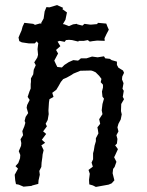

<svg xmlns="http://www.w3.org/2000/svg" viewBox="-20 -730 579 757"><path d="M104 3 73 6 54 -2 43 -4 40 -19 38 -41 51 -65 41 -75 52 -87 59 -106 60 -119 54 -134 63 -155 64 -166 61 -181 71 -197 68 -213 76 -232 80 -246 77 -253 81 -269 91 -284 85 -305 87 -316 97 -336 89 -348 96 -369 101 -381V-399L102 -407V-421L111 -437L113 -455L121 -473L115 -484L127 -503L130 -514L128 -536L129 -545L131 -560H130L125 -567L117 -559H93L66 -563L56 -568L53 -582L58 -594L65 -610L69 -625L76 -640L111 -636L118 -632L139 -638L143 -635L142 -639L152 -657L156 -685L163 -702L175 -701L205 -710L229 -699L226 -694L244 -681L238 -652L228 -635L234 -634L252 -627L268 -634L283 -636L285 -634L305 -629L313 -636L335 -633H340L363 -635L366 -640L399 -637L404 -624L409 -613L399 -594L392 -579L393 -569L363 -570L346 -568L334 -566L326 -572L311 -569H290L289 -566L264 -572L252 -573L240 -572L235 -565L215 -569L207 -566L218 -548L201 -533L209 -519L194 -491L201 -476L206 -466L224 -464L234 -474L251 -485L269 -493L288 -491L299 -500H321L343 -507L365 -504L390 -508L395 -500L413 -498L420 -493L441 -487V-474L447 -463L465 -452L469 -443L462 -428L461 -417L467 -402L463 -380L468 -372L464 -348L469 -339L458 -320L457 -292L460 -279L456 -259L447 -242L443 -228L447 -212L439 -197L443 -182L441 -164L434 -157L445 -142L434 -118L430 -110L439 -92L432 -72L426 -64L424 -47L431 -19L420 -7L408 -2L358 7L346 1L332 -3L331 -21L334 -45L329 -60L346 -73L341 -89L347 -102V-126L350 -137L353 -156L358 -173V-185L368 -204L366 -218L364 -228L375 -242L371 -260L384 -280L381 -295L384 -320L390 -341L384 -349L382 -369L386 -385V-396L377 -406L380 -419L371 -431L357 -445L346 -450L339 -452L297 -451L270 -440L261 -434L243 -424L229 -418L220 -407L211 -391L202 -376L186 -364L191 -348L175 -339L173 -326L171 -294L172 -280L168 -257L160 -242L165 -232L150 -212L162 -202L145 -179L158 -167L143 -157L152 -138L148 -121L147 -110L144 -89L143 -72L135 -56L137 -41L132 -19L131 -5L108 1Z"/></svg>

Font: Winky Rough Light
Style: Italic
Weight: 300
Italic angle: -8.97852°
Designer: Simon Atzbach
Foundry: typofactur
Version: Version 1.206; ttfautohint (v1.8.4.7-5d5b)